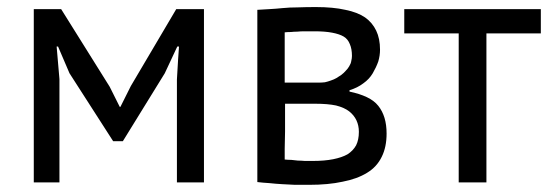

<svg xmlns="http://www.w3.org/2000/svg" viewBox="-20 -514 1546 541"><path d="M478.5 0Q497.1 0 554.7 0Q554.7 -122.1 554.7 -488.3Q535.2 -488.3 476.6 -488.3Q444.3 -433.6 348.6 -271.5Q340.8 -256.8 319.3 -212.9Q318.4 -212.9 317.4 -212.9Q310.5 -226.6 289.1 -269.5Q254.9 -324.2 152.3 -488.3Q132.8 -488.3 75.2 -488.3Q75.2 -366.2 75.2 0Q92.8 0 147.5 0Q147.5 -72.3 147.5 -291Q145.5 -313.5 139.6 -382.8Q140.6 -382.8 143.6 -382.8Q151.4 -364.3 175.8 -307.6Q206.1 -259.8 298.8 -116.2Q305.7 -116.2 326.2 -116.2Q355.5 -164.1 444.3 -307.6Q453.1 -326.2 479.5 -382.8Q480.5 -382.8 484.4 -382.8Q482.4 -359.4 478.5 -290Q478.5 -217.8 478.5 0Z M705.1 -1Q721.7 1 739.3 2Q756.8 3.9 774.4 4.9Q792 5.9 811.5 6.8Q830.1 6.8 850.6 6.8Q905.3 6.8 945.3 -2Q986.3 -9.8 1014.6 -27.3Q1042 -43.9 1055.7 -72.3Q1069.3 -99.6 1069.3 -137.7Q1069.3 -162.1 1063.5 -181.6Q1057.6 -201.2 1045.9 -215.8Q1034.2 -230.5 1013.7 -240.2Q993.2 -250 964.8 -255.9Q964.8 -256.8 964.8 -259.8Q987.3 -266.6 1003.9 -279.3Q1020.5 -291 1030.3 -307.6Q1040 -324.2 1045.9 -340.8Q1050.8 -357.4 1050.8 -374Q1050.8 -405.3 1040 -427.7Q1029.3 -450.2 1008.8 -464.8Q987.3 -479.5 953.1 -486.3Q918.9 -494.1 870.1 -494.1Q842.8 -494.1 819.3 -493.2Q795.9 -493.2 776.4 -491.2Q757.8 -489.3 739.3 -488.3Q721.7 -487.3 705.1 -486.3Q705.1 -324.2 705.1 -1ZM783.2 -221.7Q804.7 -221.7 869.1 -221.7Q903.3 -221.7 926.8 -216.8Q950.2 -210.9 963.9 -200.2Q977.5 -189.5 984.4 -174.8Q991.2 -160.2 991.2 -142.6Q991.2 -120.1 983.4 -104.5Q974.6 -88.9 959 -79.1Q943.4 -70.3 918.9 -65.4Q894.5 -60.5 861.3 -60.5Q849.6 -60.5 838.9 -60.5Q828.1 -61.5 819.3 -61.5Q810.5 -62.5 800.8 -63.5Q792 -63.5 782.2 -64.5Q782.2 -74.2 782.2 -94.7Q782.2 -114.3 783.2 -143.6Q783.2 -172.9 783.2 -192.4Q783.2 -211.9 783.2 -221.7ZM782.2 -281.2Q782.2 -316.4 782.2 -422.9Q791 -423.8 799.8 -423.8Q808.6 -424.8 817.4 -424.8Q826.2 -425.8 838.9 -425.8Q850.6 -425.8 866.2 -425.8Q895.5 -425.8 916 -421.9Q936.5 -418 948.2 -411.1Q960 -404.3 965.8 -389.6Q971.7 -376 971.7 -356.4Q971.7 -349.6 969.7 -341.8Q968.8 -335 963.9 -327.1Q960 -320.3 954.1 -314.5Q949.2 -308.6 941.4 -302.7Q935.5 -298.8 927.7 -293.9Q920.9 -290 912.1 -287.1Q904.3 -284.2 895.5 -282.2Q886.7 -281.2 877.9 -281.2Q875 -281.2 869.1 -281.2Q869.1 -281.2 868.2 -281.2Q868.2 -281.2 867.2 -281.2Q867.2 -281.2 866.2 -281.2Q866.2 -281.2 865.2 -281.2Q865.2 -281.2 864.3 -281.2Q864.3 -281.2 862.3 -281.2Q862.3 -281.2 861.3 -281.2Q861.3 -281.2 860.4 -281.2Q860.4 -281.2 859.4 -281.2Q859.4 -281.2 858.4 -281.2Q858.4 -281.2 857.4 -281.2Q857.4 -281.2 856.4 -281.2Q856.4 -281.2 855.5 -281.2Q854.5 -281.2 853.5 -281.2Q853.5 -281.2 852.5 -281.2Q852.5 -281.2 851.6 -281.2Q851.6 -281.2 850.6 -281.2Q850.6 -281.2 849.6 -281.2Q849.6 -281.2 848.6 -281.2Q848.6 -281.2 847.7 -281.2Q846.7 -281.2 845.7 -281.2Q845.7 -281.2 844.7 -281.2Q844.7 -281.2 843.8 -281.2Q843.8 -281.2 842.8 -281.2Q842.8 -281.2 841.8 -281.2Q841.8 -281.2 840.8 -281.2Q840.8 -281.2 839.8 -281.2Q838.9 -281.2 837.9 -281.2Q837.9 -281.2 836.9 -281.2Q836.9 -281.2 835.9 -281.2Q835.9 -281.2 835 -281.2Q835 -281.2 834 -281.2Q834 -281.2 833 -281.2Q833 -281.2 832 -281.2Q831.1 -281.2 830.1 -281.2Q830.1 -281.2 829.1 -281.2Q829.1 -281.2 828.1 -281.2Q828.1 -281.2 827.1 -281.2Q827.1 -281.2 826.2 -281.2Q826.2 -281.2 825.2 -281.2Q825.2 -281.2 824.2 -281.2Q824.2 -281.2 823.2 -281.2Q823.2 -281.2 822.3 -281.2Q822.3 -281.2 821.3 -281.2Q821.3 -281.2 820.3 -281.2Q820.3 -281.2 820.3 -281.2Q820.3 -281.2 819.3 -281.2Q819.3 -281.2 818.4 -281.2Q818.4 -281.2 817.4 -281.2Q817.4 -281.2 816.4 -281.2Q816.4 -281.2 815.4 -281.2Q815.4 -281.2 814.5 -281.2Q814.5 -281.2 813.5 -281.2Q813.5 -281.2 812.5 -281.2Q812.5 -281.2 811.5 -281.2Q811.5 -281.2 810.5 -281.2Q810.5 -281.2 809.6 -281.2Q809.6 -281.2 808.6 -281.2Q808.6 -281.2 807.6 -281.2Q807.6 -281.2 806.6 -281.2Q806.6 -281.2 805.7 -281.2Q804.7 -281.2 803.7 -281.2Q803.7 -281.2 802.7 -281.2Q802.7 -281.2 801.8 -281.2Q801.8 -281.2 800.8 -281.2Q800.8 -281.2 799.8 -281.2Q799.8 -281.2 798.8 -281.2Q798.8 -281.2 797.9 -281.2Q797.9 -281.2 797.9 -281.2Q797.9 -281.2 796.9 -281.2Q796.9 -281.2 795.9 -281.2Q795.9 -281.2 794.9 -281.2Q794.9 -281.2 793 -281.2Q793 -281.2 792 -281.2Q792 -281.2 791 -281.2Q791 -281.2 791 -281.2Q791 -281.2 790 -281.2Q789.1 -281.2 788.1 -281.2Q788.1 -281.2 787.1 -281.2Q787.1 -281.2 786.1 -281.2Q786.1 -281.2 786.1 -281.2Q786.1 -281.2 784.2 -281.2Q784.2 -281.2 783.2 -281.2Q783.2 -281.2 782.2 -281.2Z M1503.9 -488.3Q1408.2 -488.3 1119.1 -488.3Q1119.1 -470.7 1119.1 -419.9Q1157.2 -419.9 1272.5 -419.9Q1272.5 -315.4 1272.5 0Q1292 0 1350.6 0Q1350.6 -105.5 1350.6 -419.9Q1388.7 -419.9 1503.9 -419.9Q1503.9 -437.5 1503.9 -488.3Z"/></svg>

Font: Aptus Gothic JP
Style: Medium
Weight: 400
Designer: Fuminori Ogawa / Motoya
Version: Version 1